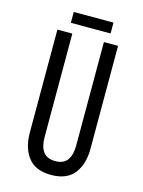

<svg xmlns="http://www.w3.org/2000/svg" viewBox="-122 -877 713 957"><g transform="rotate(15 234.5 -399.0)"><path d="M342 -806H137V-750H342ZM394 -169V-700H321V-165C321 -133 314.5 -108.2 301.5 -90.5C288.5 -72.8 268 -64 240 -64C211.3 -64 190.5 -72.8 177.5 -90.5C164.5 -108.2 158 -133 158 -165V-700H81V-169C81 -115.7 93.7 -72.8 119 -40.5C144.3 -8.2 183.7 8 237 8C291 8 330.7 -8.2 356 -40.5C381.3 -72.8 394 -115.7 394 -169Z"/></g></svg>

Font: Bebas Neue Regular two
Style: Regular2
Weight: 400
Designer: Ryoichi Tsunekawa & LGV (GE)
Foundry: Free Software Foundation, Inc.
Version: Version 1.003 August 13, 2016